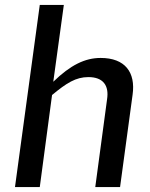

<svg xmlns="http://www.w3.org/2000/svg" viewBox="-20 -762 612 782"><path d="M41 0H142L192 -375C251 -424 289 -448 340 -448C400 -448 425 -414 416 -357L368 0H469L520 -376C533 -468 489 -526 390 -526C326 -526 267 -497 197 -429L240 -742H142Z"/></svg>

Font: United Sans Medium
Style: Italic
Weight: 500
Italic angle: -8°
Designer: Pablo Impallari, Rodrigo Fuenzalida (Modified by Dan O. Williams)
Version: Version 1.000;PS 001.000;hotconv 1.0.88;makeotf.lib2.5.64775